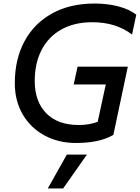

<svg xmlns="http://www.w3.org/2000/svg" viewBox="-20 -798 795 1089"><path d="M64 -326Q64 -462 119 -564Q174 -666 276 -722Q378 -778 516 -778Q589 -778 650.5 -762Q712 -746 753 -715L729 -602Q638 -672 503 -672Q402 -672 328.5 -631Q255 -590 216 -515Q177 -440 177 -338Q177 -223 242 -156Q307 -89 427 -89Q486 -89 534 -107L580 -319H398L420 -420H705L623 -33Q545 13 411 13Q312 13 233 -29.5Q154 -72 109 -149Q64 -226 64 -326ZM359 79H473L338 271H251Z"/></svg>

Font: Application Medium
Style: Italic
Weight: 500
Italic angle: -12°
Designer: Wei Huang
Foundry: Wei Huang
Version: Version 0.012